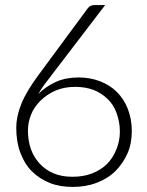

<svg xmlns="http://www.w3.org/2000/svg" viewBox="-20 -728 579 756"><path d="M290 -423C258 -423 228 -418 201 -406C174 -394 151 -378 131 -358C138 -370 145 -382 154 -394C163 -406 173 -418 183 -432L394 -708H352C341 -708 332 -704 326 -696L134 -436C102 -393 78 -354 64 -319C50 -284 44 -253 44 -225C44 -189 49 -156 60 -127C71 -98 85 -74 105 -54C125 -34 148 -19 175 -8C202 3 233 8 266 8C300 8 331 3 360 -8C389 -19 414 -34 434 -54C454 -74 470 -97 482 -124C494 -151 499 -181 499 -213C499 -245 493 -274 483 -300C473 -326 458 -348 440 -366C422 -384 400 -398 374 -408C348 -418 320 -423 290 -423ZM90 -214C90 -235 94 -255 102 -276C110 -297 123 -315 139 -331C155 -347 175 -361 198 -371C221 -381 247 -386 276 -386C302 -386 327 -382 348 -374C369 -366 387 -354 403 -339C419 -324 431 -305 439 -283C447 -261 452 -237 452 -210C452 -184 447 -161 438 -139C429 -117 417 -98 401 -82C385 -66 365 -54 342 -45C319 -36 294 -32 265 -32C238 -32 214 -36 192 -45C170 -54 152 -67 137 -83C122 -99 110 -118 102 -140C94 -162 90 -188 90 -214Z"/></svg>

Font: SVN-Aleo
Style: Light
Weight: 300
Designer: Alessio Laiso
Version: Version 1.2.2